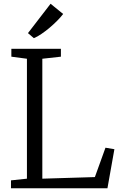

<svg xmlns="http://www.w3.org/2000/svg" viewBox="-20 -1003 650 1023"><path d="M38.5 0V-42L123.5 -51V-690L40.5 -701V-743H304.5V-701L205.5 -690V-51L485.5 -59.5L542 -216L589.5 -208L552.5 0ZM160 -800 129 -826.5 249.5 -983 316.5 -928.5Q304 -912 285 -892.8Q266 -873.5 244 -855Q222 -836.5 200.2 -821.8Q178.5 -807 161 -800Z"/></svg>

Font: Merriweather 24pt Light
Style: Regular
Weight: 300
Designer: Eben Sorkin
Foundry: Eben Sorkin
Version: Version 2.100